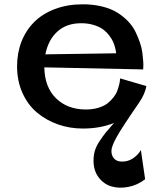

<svg xmlns="http://www.w3.org/2000/svg" viewBox="-20 -589 767 901"><path d="M631.8 -106Q550.3 12.2 526.6 55.4Q502.9 98.6 502.9 119.1Q502.9 139.2 512.9 152.1Q522.9 165 539.3 168Q555.7 170.9 574 167Q592.3 163.1 610.6 149.4Q628.9 135.7 641.1 115.2L661.1 252Q625.5 279.8 582.5 288.1Q539.6 296.4 503.4 285.9Q467.3 275.4 443.1 243.7Q418.9 211.9 418.9 165Q418.9 140.6 425 119.1Q431.2 97.7 447 73.7Q462.9 49.8 475.3 34.2Q487.8 18.6 515.1 -12.2Q451.2 14.2 368.2 14.2Q306.6 14.2 251.5 -5.4Q196.3 -24.9 153.3 -61Q110.4 -97.2 85.2 -153.3Q60.1 -209.5 60.1 -277.8Q60.1 -340.3 80.8 -393.6Q101.6 -446.8 140.4 -485.6Q179.2 -524.4 237.8 -546.6Q296.4 -568.8 368.2 -568.8Q418.5 -568.8 460 -558.3Q501.5 -547.9 529.8 -530.3Q558.1 -512.7 580.3 -489.7Q602.5 -466.8 615 -441.4Q627.4 -416 636.2 -390.6Q645 -365.2 647.9 -342.3Q650.9 -319.3 652.1 -301.8Q653.3 -284.2 652.3 -273.4L651.9 -263.2L188 -272.9Q189.5 -179.7 243.2 -127.4Q296.9 -75.2 382.8 -75.2Q415.5 -75.2 441.9 -83.3Q468.3 -91.3 484.6 -104.2Q501 -117.2 512.9 -132.6Q524.9 -147.9 530.5 -163.6Q536.1 -179.2 539.3 -192.1Q542.5 -205.1 543 -212.9V-221.2L667 -185.1Q660.6 -147.9 631.8 -106ZM524.9 -338.9Q524.9 -341.8 524.2 -346.9Q523.4 -352.1 519.8 -366.7Q516.1 -381.3 510 -394.5Q503.9 -407.7 491.2 -424.1Q478.5 -440.4 462.2 -452.1Q445.8 -463.9 419.4 -471.9Q393.1 -480 360.8 -480Q292 -480 249 -440.7Q206.1 -401.4 192.9 -334Z"/></svg>

Font: Sporting Grotesque
Style: Regular
Weight: 400
Designer: Lucas LE BIHAN
Foundry: Lucas LE BIHAN
Version: Version 2.001;PS 2.1;hotconv 1.0.88;makeotf.lib2.5.647800